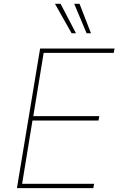

<svg xmlns="http://www.w3.org/2000/svg" viewBox="-20 -980 624 1000"><path d="M68.2 0 188.9 -727.3H576.7L572.4 -704.5H207.4L153.4 -375H497.2L492.9 -352.3H149.1L95.2 -22.7H470.2L465.9 0ZM353 -806.8 266.3 -960.2H295.5L375.7 -806.8ZM431.1 -806.8 366.5 -960.2H394.2L453.8 -806.8Z"/></svg>

Font: Inter Thin  BETA
Style: Italic
Weight: 100
Italic angle: -9.39999°
Designer: Rasmus Andersson
Foundry: rsms
Version: Version 3.011;git-f93a4a705